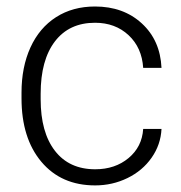

<svg xmlns="http://www.w3.org/2000/svg" viewBox="-20 -558 555 588"><path d="M271.5 -39.6Q332.5 -39.6 373.8 -74Q415 -108.4 418.5 -163.1H474.6Q472.2 -114.7 444.3 -75Q416.5 -35.2 370.4 -12.7Q324.2 9.8 271.5 9.8Q167.5 9.8 106.7 -62.5Q45.9 -134.8 45.9 -256.8V-274.4Q45.9 -352.5 73.2 -412.6Q100.6 -472.7 151.6 -505.4Q202.6 -538.1 271 -538.1Q357.9 -538.1 414.3 -486.3Q470.7 -434.6 474.6 -350.1H418.5Q414.6 -412.1 373.8 -450.2Q333 -488.3 271 -488.3Q191.9 -488.3 148.2 -431.2Q104.5 -374 104.5 -271V-253.9Q104.5 -152.8 148.2 -96.2Q191.9 -39.6 271.5 -39.6Z"/></svg>

Font: RobotoDraft Light
Style: Regular
Weight: 300
Version: Version 2.001151; 2014